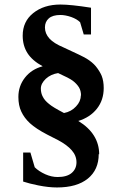

<svg xmlns="http://www.w3.org/2000/svg" viewBox="-20 -701 540 846"><path d="M417 -21 415 -22Q415 47 367 86Q319 125 231 125Q194 125 149 116Q109 108 82 99V-29H114L133 36Q151 54 180 67Q207 79 234 79Q275 79 296 61Q317 43 317 14Q317 -15 296 -39Q275 -63 235 -84L188 -108Q138 -134 112 -158Q87 -181 74 -209Q61 -236 61 -274Q61 -322 90 -359Q119 -396 168 -409Q122 -434 101 -467Q80 -500 80 -544Q80 -606 126 -643Q173 -681 246 -681Q292 -681 381 -667V-549H349L333 -603Q319 -617 294 -626Q268 -635 246 -635Q212 -635 195 -620Q178 -605 178 -580Q178 -553 198 -531Q217 -510 260 -492Q341 -455 361 -443Q387 -427 402 -409Q419 -388 428 -367Q437 -344 437 -313Q437 -260 407 -222Q377 -184 325 -168Q371 -140 394 -103Q417 -66 417 -21ZM336 -280H337Q337 -301 328 -316Q318 -332 301 -345Q285 -357 236 -379Q204 -374 182 -354Q160 -333 160 -311Q160 -290 169 -274Q177 -258 196 -243Q212 -229 262 -203Q294 -209 315 -232Q336 -254 336 -280Z"/></svg>

Font: Libra Serif Modern
Style: Bold
Weight: 700
Designer: Stefan Peev, Context Ltd
Foundry: Ascender Corporation
Version: Version 1.000